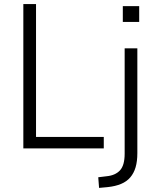

<svg xmlns="http://www.w3.org/2000/svg" viewBox="-20 -725 768 938"><path d="M94 0V-705H156V-56H487V0ZM580 -618V-695H660V-618ZM464 193 460 141 501 136Q543 132 566 107.5Q589 83 589 26V-489H651V23Q651 63 642.5 92Q634 121 616.5 141.5Q599 162 571.5 173.5Q544 185 507 189Z"/></svg>

Font: Nunito Sans 10pt SemiCondensed Light
Style: Regular
Weight: 300
Width: 4
Designer: Vernon Adams
Foundry: Vernon Adams
Version: Version 3.101;gftools[0.9.27]